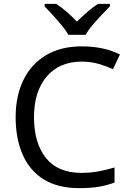

<svg xmlns="http://www.w3.org/2000/svg" viewBox="-20 -964 672 994"><path d="M403 -645Q288 -645 222 -568Q156 -491 156 -357Q156 -224 217.5 -146.5Q279 -69 402 -69Q449 -69 491 -77Q533 -85 573 -97V-19Q533 -4 490.5 3Q448 10 389 10Q280 10 207 -35Q134 -80 97.5 -163Q61 -246 61 -358Q61 -466 100.5 -548.5Q140 -631 217 -677.5Q294 -724 404 -724Q517 -724 601 -682L565 -606Q532 -621 491.5 -633Q451 -645 403 -645ZM334 -784Q321 -807 299 -833.5Q277 -860 253 -886Q229 -912 211 -931V-944H271Q297 -927 325 -903Q353 -879 378 -852Q405 -879 433 -903Q461 -927 487 -944H549V-931Q530 -912 505.5 -886Q481 -860 458.5 -833.5Q436 -807 424 -784Z"/></svg>

Font: Noto Sans Carian
Style: Regular
Weight: 400
Designer: Monotype Design Team
Foundry: Monotype Imaging Inc.
Version: Version 2.002; ttfautohint (v1.8.4.7-5d5b)